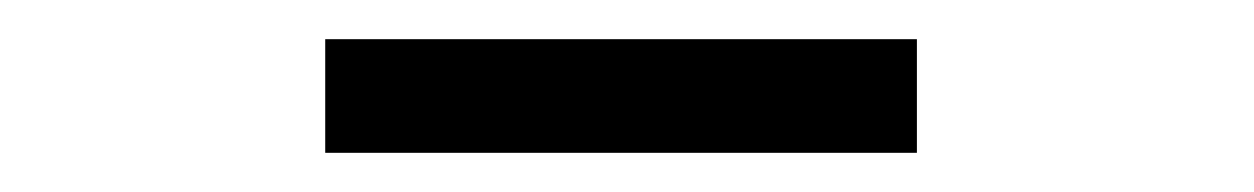

<svg xmlns="http://www.w3.org/2000/svg" viewBox="-20 -310 640 98"><path d="M448 -290V-232H146V-290Z"/></svg>

Font: Antic
Style: Regular
Weight: 400
Designer: Santiago Orozco
Foundry: Typemade
Version: Version 1.0012